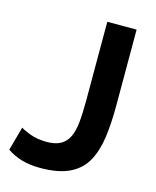

<svg xmlns="http://www.w3.org/2000/svg" viewBox="-109 -786 710 873"><g transform="rotate(15 245.5 -349.5)"><path d="M38 -145Q51 -136 84 -123.5Q117 -111 162 -111Q201 -111 226 -124.5Q251 -138 264.5 -165Q278 -192 282.5 -235Q287 -278 287 -338V-710H425V-349Q425 -269 416 -203Q407 -137 381 -89Q355 -41 302.5 -15Q250 11 163 11Q115 11 77 0Q39 -11 7 -33Z"/></g></svg>

Font: YasnoRaleway
Style: Bold
Weight: 700
Designer: Matt McInerney, Pablo Impallari, Rodrigo Fuenzalida
Foundry: Matt McInerney, Pablo Impallari, Rodrigo Fuenzalida
Version: Version 4.026